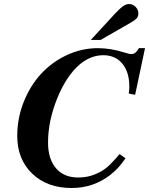

<svg xmlns="http://www.w3.org/2000/svg" viewBox="-20 -918 742 956"><path d="M702.1 -678.2 652.8 -445.8 621.1 -452.1Q624 -471.7 624 -486.8Q624 -559.1 589.1 -601.1Q554.2 -643.1 494.1 -643.1Q432.6 -643.1 377.9 -598.1Q311 -541.5 265.1 -428.7Q219.2 -315.9 219.2 -208Q219.2 -126.5 258.8 -80.3Q298.3 -34.2 369.1 -34.2Q418.5 -34.2 457 -51.8Q488.3 -64.5 513.2 -85.4Q538.1 -106.4 575.2 -150.9L605 -129.9Q583 -98.6 566.9 -81.5Q550.8 -64.5 527.8 -45.9Q443.8 18.1 336.9 18.1Q214.8 18.1 140.4 -53.5Q65.9 -125 65.9 -241.2Q65.9 -329.1 97.9 -409.9Q129.9 -490.7 183.8 -549.6Q237.8 -608.4 312 -643.3Q386.2 -678.2 466.8 -678.2Q530.8 -678.2 597.2 -657.2Q623 -648.9 633.8 -648.9Q645.5 -648.9 653.3 -655Q661.1 -661.1 671.9 -678.2ZM481 -719.2H432.1L551.8 -849.1Q578.1 -877 593.3 -887.5Q608.4 -897.9 622.1 -897.9Q641.1 -897.9 655 -884Q668.9 -870.1 668.9 -851.1Q668.9 -836.9 661.1 -827.4Q653.3 -817.9 630.9 -805.2Z"/></svg>

Font: Accordance
Style: Bold-Italic
Weight: 700
Italic angle: -11°
Version: Version 1.2 (build January 31, 2020) Miklal Software Solutio